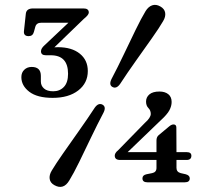

<svg xmlns="http://www.w3.org/2000/svg" viewBox="-20 -734 854 773"><path d="M610 -168.5Q610 -182.5 619 -190L661 -225Q670.5 -233 678.5 -233Q690 -233 690 -220.5L690.5 -121.5H731.5Q750.5 -121.5 750.5 -107Q750.5 -90 731 -90H690.5V-58Q690.5 -41.5 707.5 -37L727.5 -32.5Q744 -28 744 -16Q744 0 724 0H573.5Q553.5 0 553.5 -16Q553.5 -29 570 -32.5L592.5 -37Q610 -40.5 610 -58V-90H463.5Q442 -90 442 -107.5Q442 -112 445 -117.5Q448 -123 456.5 -130L563 -239Q587 -260 587 -275.5Q587 -289.5 577.5 -299Q568 -308.5 568 -325Q568 -342.5 581.5 -354Q595 -365.5 622 -365.5Q644 -365.5 657.5 -354.8Q671 -344 671 -323.5Q671 -307 662 -290Q653 -273 626 -248.5L494 -121.5H610ZM463.5 -396Q448.5 -375 432.5 -384Q417.5 -392.5 429 -416Q453.5 -462.5 478.5 -515Q503.5 -567.5 526.2 -614.2Q549 -661 566 -689Q577 -707 592.5 -712.5Q608 -718 625.5 -708Q642.5 -698.5 645 -682.5Q647.5 -666.5 636.5 -648.5Q621.5 -622.5 591.5 -580Q561.5 -537.5 527 -489Q492.5 -440.5 463.5 -396ZM361.5 -300.5Q376.5 -321.5 393 -312.5Q408.5 -303.5 396.5 -280Q372.5 -234.5 347.2 -181.8Q322 -129 299 -82Q276 -35 259 -7.5Q235.5 32 199 11.5Q182.5 2.5 180 -13.5Q177.5 -29.5 188.5 -47.5Q204 -73.5 234 -116.5Q264 -159.5 298.5 -208.2Q333 -257 361.5 -300.5ZM333.5 -448Q333.5 -399.5 295 -369.8Q256.5 -340 192 -340Q130 -340 98 -364.5Q66 -389 66 -423.5Q66 -442 77.8 -453.2Q89.5 -464.5 107.5 -464.5Q144.5 -464.5 144.5 -428.5V-406Q144.5 -389 157 -377.8Q169.5 -366.5 194.5 -366.5Q220.5 -366.5 237.2 -384Q254 -401.5 254 -437Q254 -511.5 184.5 -511.5H165Q145 -511.5 145 -527.5Q145 -539 159 -551.5L255.5 -642.5H146Q126.5 -642.5 122 -625.5L116.5 -605.5Q112 -588.5 95.5 -588.5Q74 -588.5 76.5 -609.5L84 -679Q86.5 -700 113 -700H316.5Q337.5 -700 337.5 -683.5Q337.5 -674 317.5 -658L199 -543.5Q206 -544 213 -544Q269 -544 301.2 -518Q333.5 -492 333.5 -448Z"/></svg>

Font: Fraunces 9pt S050
Style: Regular
Weight: 400
Version: Version 1.000; ttfautohint (v1.8.3)